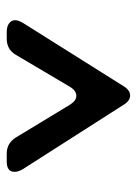

<svg xmlns="http://www.w3.org/2000/svg" viewBox="62 -825 407 571"><g transform="rotate(90 265.5 -539.5)"><path d="M40 -381Q40 -370 49.5 -363Q59 -356 75 -356H95Q127 -356 143 -383L237 -542Q249 -563 265 -563Q280 -563 292 -543L389 -383Q406 -356 437 -356H460Q491 -356 491 -379Q491 -391 483 -404L292 -703Q280 -723 264 -723Q248 -723 236 -703L48 -404Q40 -390 40 -381Z"/></g></svg>

Font: WDXL Lubrifont JP N
Style: Regular
Weight: 400
Designer: [WDXL Lubrifont] Copyright 2020-2022 (c) NightFurySL2001, Skr-ZERO; [ZCOOL QingKe HuangYou] Copyright 2018-2022 (c) The 
Version: Version 2.001;hotconv 1.1.1;makeotfexe 2.6.0